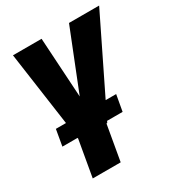

<svg xmlns="http://www.w3.org/2000/svg" viewBox="-174 -642 889 959"><g transform="rotate(-30 270.5 -162.0)"><path d="M283.7 -34.2 242.2 203.6H81.1L122.6 -34.2ZM211.9 -139.2 366.7 -528.3H540.5L282.2 0H168.5ZM208.5 -528.3 233.4 -119.6 224.1 0H118.2L43.5 -528.3ZM393.1 -103 376.5 -9.8H29.3L45.4 -103Z"/></g></svg>

Font: Roboto Black
Style: Italic
Weight: 900
Italic angle: -12°
Designer: Christian Robertson
Foundry: Google
Version: Version 3.0; 2020